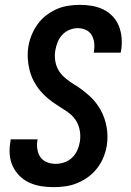

<svg xmlns="http://www.w3.org/2000/svg" viewBox="-20 -763 540 791"><path d="M201 8Q175 8 149.5 4Q124 0 101 -10.5Q78 -21 60.5 -38.5Q43 -56 32.5 -78.5Q22 -101 20 -127Q18 -153 23 -180L24 -189H135L134 -184Q131 -166 134 -147.5Q137 -129 147 -115Q157 -101 174 -94.5Q191 -88 209 -88Q227 -88 245 -94Q263 -100 277 -113.5Q291 -127 298.5 -144Q306 -161 309 -179Q313 -204 308 -228.5Q303 -253 289.5 -271.5Q276 -290 256 -303.5Q236 -317 216 -329.5Q196 -342 178 -357Q160 -372 145 -390Q130 -408 119 -429Q108 -450 102 -473.5Q96 -497 94.5 -522Q93 -547 97 -572Q101 -596 110.5 -619Q120 -642 134.5 -662.5Q149 -683 169.5 -699Q190 -715 212.5 -725Q235 -735 259.5 -739Q284 -743 308 -743Q334 -743 358.5 -739Q383 -735 405.5 -724Q428 -713 444.5 -695.5Q461 -678 470 -655Q479 -632 481 -606.5Q483 -581 479 -555L477 -546H366L367 -551Q370 -569 368 -586.5Q366 -604 357.5 -618.5Q349 -633 333.5 -640Q318 -647 300 -647Q283 -647 266 -640Q249 -633 236.5 -619.5Q224 -606 217.5 -589.5Q211 -573 208 -556Q204 -533 208 -510Q212 -487 224 -469Q236 -451 253.5 -437.5Q271 -424 290 -412H291Q322 -392 349 -367.5Q376 -343 394 -311Q412 -279 419 -241Q426 -203 420 -163Q416 -139 406.5 -115.5Q397 -92 381 -71Q365 -50 344 -34.5Q323 -19 299 -9Q275 1 250 4.5Q225 8 201 8Z"/></svg>

Font: Iosevka Term Curly Oblique
Style: Bold
Weight: 700
Italic angle: -9°
Designer: Belleve Invis
Foundry: Belleve Invis
Version: Version 32.3.0